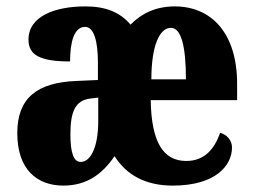

<svg xmlns="http://www.w3.org/2000/svg" viewBox="-20 -570 791 600"><path d="M178 10C251 10 300 -26 338 -82C376 -22 436 10 520 10C654 10 705 -53 705 -109C705 -132 689 -149 668 -155C650 -104 619 -67 562 -67C490 -67 453 -126 451 -257H721V-308C721 -466 641 -550 526 -550C466 -550 421 -527 388 -493C355 -532 310 -550 247 -550C153 -550 69 -520 69 -446C69 -398 105 -378 199 -378C199 -440 212 -486 246 -486C274 -486 286 -440 286 -374V-320L218 -317C95 -312 34 -263 34 -154C34 -39 97 10 178 10ZM561 -322H453C453 -428 479 -483 514 -483C547 -483 561 -423 561 -322ZM232 -64C210 -64 200 -93 200 -150C200 -221 215 -256 262 -262L287 -265V-191C287 -114 265 -64 232 -64Z"/></svg>

Font: Noto Serif Myanmar ExtraCondensed Black
Style: Regular
Weight: 900
Width: 2
Designer: Ben Mitchell and the Monotype Design Team
Foundry: Monotype Imaging Inc.
Version: Version 2.106